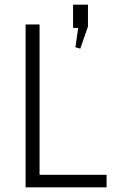

<svg xmlns="http://www.w3.org/2000/svg" viewBox="-20 -805 487 825"><path d="M136 -54H438V0H90V-700H150V-11ZM358 -785V-691L325 -596L304 -602L327 -761L354 -685H294V-785Z"/></svg>

Font: Pathway Extreme 8pt Thin
Style: Regular
Weight: 100
Designer: Eduardo Rodriguez Tunni
Foundry: Eduardo Rodriguez Tunni
Version: Version 1.000